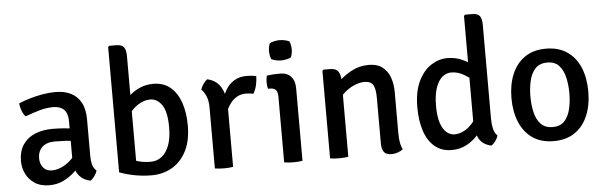

<svg xmlns="http://www.w3.org/2000/svg" viewBox="-48 -899 3382 1075"><g transform="rotate(-5 1643.0 -362.0)"><path d="M43.5 -134Q43.5 -191.5 68.8 -228.2Q94 -265 137.2 -282.5Q180.5 -300 235 -300Q263 -300 298.2 -297.5Q333.5 -295 364 -288V-218.5Q337.5 -225 304 -226.8Q270.5 -228.5 241.5 -228.5Q196 -228.5 171 -205.2Q146 -182 146 -141.5Q146 -111 163.2 -89.8Q180.5 -68.5 213.5 -68.5Q250 -68.5 290.5 -93.8Q331 -119 359 -168.5L375 -90Q357 -69 330.5 -45Q304 -21 269.2 -4Q234.5 13 190.5 13Q141 13 108.2 -9Q75.5 -31 59.5 -64.8Q43.5 -98.5 43.5 -134ZM460.5 -46Q457 -32 445.8 -16.2Q434.5 -0.5 422 7.5Q390.5 1 371 -16Q351.5 -33 342.2 -56.8Q333 -80.5 331 -107V-332.5Q331 -379.5 309.5 -400.2Q288 -421 249 -421Q211.5 -421 171.5 -409.5Q131.5 -398 91.5 -383Q79.5 -395 71.2 -416.8Q63 -438.5 62 -458.5Q90 -470.5 125.5 -481Q161 -491.5 198.2 -497.8Q235.5 -504 269.5 -504Q319 -504 355.5 -486Q392 -468 412.2 -431Q432.5 -394 432.5 -336.5V-131.5Q432.5 -103.5 438 -82.2Q443.5 -61 460.5 -46Z M686 -25H585.5V-729L591.5 -735.5H630Q662.5 -735.5 674.2 -719.8Q686 -704 686 -669.5ZM991.5 -253.5Q991.5 -166 961 -108Q930.5 -50 879.5 -21.2Q828.5 7.5 767 7.5Q719 7.5 673 -1Q627 -9.5 585.5 -25L636 -104.5Q667 -86 698.2 -77.2Q729.5 -68.5 768 -68.5Q802 -68.5 828.8 -89Q855.5 -109.5 871 -150.2Q886.5 -191 886.5 -252Q886.5 -339 860 -377.5Q833.5 -416 795 -416Q758 -416.5 722.5 -392.5Q687 -368.5 666 -330.5L651 -415Q666 -434 690 -454.2Q714 -474.5 746.5 -488.2Q779 -502 818.5 -502Q876 -502 914.2 -470.2Q952.5 -438.5 972 -382.2Q991.5 -326 991.5 -253.5Z M1397.5 -495Q1397.5 -474 1391.8 -446.5Q1386 -419 1372.5 -397.5Q1363 -400 1352.5 -401.2Q1342 -402.5 1332 -402.5Q1303.5 -402.5 1282.2 -390.8Q1261 -379 1246 -360Q1231 -341 1220.8 -318.8Q1210.5 -296.5 1204 -274.5L1189 -293.5Q1189.5 -329 1198.2 -365.2Q1207 -401.5 1224.8 -432.2Q1242.5 -463 1272 -481.8Q1301.5 -500.5 1344.5 -500.5Q1358 -500.5 1370.8 -499.2Q1383.5 -498 1397.5 -495ZM1084.5 -446Q1088 -460 1099 -476.2Q1110 -492.5 1122 -501Q1172 -490 1196.2 -450.8Q1220.5 -411.5 1224 -352V0Q1214 2 1200.5 3Q1187 4 1173 4Q1159 4 1145.5 3Q1132 2 1121.5 0V-343Q1121.5 -383 1109.5 -408.5Q1097.5 -434 1084.5 -446Z M1614 0Q1603.5 2 1590.2 3Q1577 4 1563 4Q1549 4 1535.5 3Q1522 2 1511 0V-366.5Q1511 -393 1501.8 -405.8Q1492.5 -418.5 1468 -418.5H1456.5Q1452 -437 1452 -455Q1452 -464 1453 -473.2Q1454 -482.5 1456.5 -492.5Q1475.5 -495 1492.2 -496Q1509 -497 1520 -497H1533Q1571 -497 1592.5 -473.2Q1614 -449.5 1614 -408.5ZM1480.5 -627Q1480.5 -638 1482.8 -650.2Q1485 -662.5 1489.5 -672Q1498.5 -677 1514.2 -680.5Q1530 -684 1544.5 -684Q1558.5 -684 1575 -680.5Q1591.5 -677 1599.5 -672Q1604 -662.5 1606.2 -650Q1608.5 -637.5 1608.5 -627Q1608.5 -616.5 1606.2 -604Q1604 -591.5 1599.5 -582.5Q1592.5 -577.5 1575.5 -573.8Q1558.5 -570 1544.5 -570Q1530 -570 1514 -573.5Q1498 -577 1489.5 -582.5Q1485 -591.5 1482.8 -604Q1480.5 -616.5 1480.5 -627Z M1813.5 -498Q1846 -498 1858.8 -478.5Q1871.5 -459 1871.5 -424.5V0Q1861 2 1847.8 3Q1834.5 4 1820.5 4Q1806.5 4 1793 3Q1779.5 2 1769 0V-491.5L1775 -498ZM2162 -105.5Q2162 -79.5 2165.8 -56.2Q2169.5 -33 2179 -15.5Q2167.5 -6 2150.2 0.2Q2133 6.5 2114 6.5Q2084 6.5 2071.8 -10Q2059.5 -26.5 2059.5 -59V-313.5Q2059.5 -364 2046.8 -386.8Q2034 -409.5 1997 -409.5Q1972 -409.5 1942.8 -397.5Q1913.5 -385.5 1887.5 -363.5Q1861.5 -341.5 1845.5 -311.5V-410.5Q1879 -449 1927.5 -475.8Q1976 -502.5 2030 -502.5Q2076.5 -502.5 2105.5 -480.8Q2134.5 -459 2148.2 -422Q2162 -385 2162 -338.5Z M2686 -140.5Q2686 -111.5 2692 -86Q2698 -60.5 2714 -46Q2710.5 -32 2699.2 -16.2Q2688 -0.5 2675.5 7.5Q2626.5 -2.5 2606 -39.5Q2585.5 -76.5 2585.5 -124.5V-729L2592 -735.5H2631Q2663 -735.5 2674.5 -719.8Q2686 -704 2686 -669.5ZM2280.5 -241Q2280.5 -330 2308.5 -388Q2336.5 -446 2380.2 -474Q2424 -502 2471.5 -502Q2519.5 -502 2559.5 -482.5Q2599.5 -463 2634.5 -437.5L2623 -355.5Q2594 -378 2558.8 -399Q2523.5 -420 2486 -420Q2458 -420 2435.2 -400.5Q2412.5 -381 2399 -341.2Q2385.5 -301.5 2385.5 -240Q2385.5 -181 2398 -144Q2410.5 -107 2431.2 -90Q2452 -73 2475.5 -73Q2501 -73 2528.5 -86.8Q2556 -100.5 2579.5 -129Q2603 -157.5 2616 -202L2637 -125.5Q2628 -92 2601.8 -60.2Q2575.5 -28.5 2537.5 -7.8Q2499.5 13 2452 13Q2395.5 13 2357 -19.2Q2318.5 -51.5 2299.5 -108.8Q2280.5 -166 2280.5 -241Z M3242 -247Q3242 -170.5 3217.2 -111.8Q3192.5 -53 3144.5 -20Q3096.5 13 3025.5 13Q2954.5 13 2906.5 -20.5Q2858.5 -54 2834.2 -112.8Q2810 -171.5 2810 -247Q2810 -323 2834.5 -381.5Q2859 -440 2907 -473.2Q2955 -506.5 3025.5 -506.5Q3097 -506.5 3145.2 -473.2Q3193.5 -440 3217.8 -381.5Q3242 -323 3242 -247ZM2916.5 -247Q2916.5 -200.5 2926 -159Q2935.5 -117.5 2959.5 -91.8Q2983.5 -66 3026.5 -66Q3069.5 -66 3093 -91.8Q3116.5 -117.5 3126 -159Q3135.5 -200.5 3135.5 -247Q3135.5 -293.5 3126 -335Q3116.5 -376.5 3093 -402.5Q3069.5 -428.5 3026.5 -428.5Q2983.5 -428.5 2959.5 -402.5Q2935.5 -376.5 2926 -335Q2916.5 -293.5 2916.5 -247Z"/></g></svg>

Font: Signika Light
Style: Regular
Weight: 400
Version: Version 2.003;gftools[0.9.32]